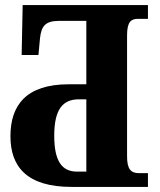

<svg xmlns="http://www.w3.org/2000/svg" viewBox="-20 -734 630 754"><path d="M261 0H561V-54H526C493 -54 479 -71 479 -120V-596C479 -650 496 -660 522 -660H561V-714H69L65 -518H131L137 -583C142 -630 157 -652 211 -652H319V-403H250C83 -403 21 -321 21 -199C21 -79 86 0 261 0ZM283 -60C223 -60 193 -101 193 -201C193 -304 226 -344 290 -344H319V-60Z"/></svg>

Font: Noto Serif Condensed ExtraBold
Style: Regular
Weight: 800
Width: 3
Designer: Monotype Design Team
Foundry: Monotype Imaging Inc.
Version: Version 2.013